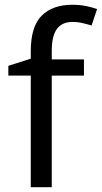

<svg xmlns="http://www.w3.org/2000/svg" viewBox="-20 -785 427 805"><path d="M332 -468H197V0H109V-468H15V-509L109 -539V-570Q109 -674 155 -719.5Q201 -765 283 -765Q315 -765 341.5 -759.5Q368 -754 387 -747L364 -678Q348 -683 327 -688Q306 -693 284 -693Q240 -693 218.5 -663.5Q197 -634 197 -571V-536H332Z"/></svg>

Font: Noto Sans Ogham
Style: Regular
Weight: 400
Designer: Monotype Design Team
Foundry: Monotype Imaging Inc.
Version: Version 2.001; ttfautohint (v1.8.4.7-5d5b)